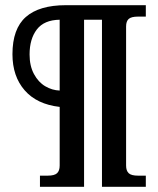

<svg xmlns="http://www.w3.org/2000/svg" viewBox="-20 -720 608 740"><path d="M134 -43H164Q190 -43 200 -52.5Q210 -62 210 -82V-308Q122 -318 75 -372Q28 -426 28 -511Q28 -609 79.5 -654.5Q131 -700 234 -700H542V-656H512Q486 -656 476 -647Q466 -638 466 -618V-82Q466 -62 476 -52.5Q486 -43 512 -43H542V0H373V-644H304V0H134ZM210 -644Q150 -643 122 -606.5Q94 -570 94 -510Q94 -466 111 -434.5Q128 -403 154.5 -387.5Q181 -372 210 -371Z"/></svg>

Font: Taviraj
Style: Bold
Weight: 700
Designer: Katatrad Team
Foundry: CadsonDemak
Version: Version 1.001